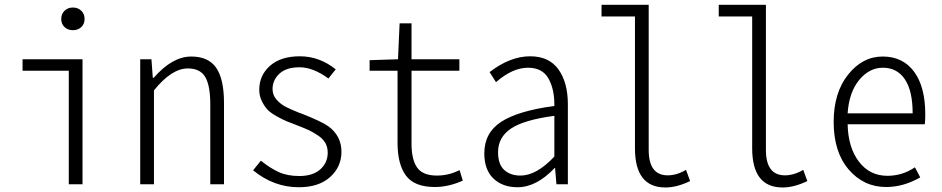

<svg xmlns="http://www.w3.org/2000/svg" viewBox="-20 -786 4019 819"><path d="M273.4 0V-484.4H76.2V-533.2H332V0ZM326.7 -670.4Q312.5 -657.2 291 -657.2Q269.5 -657.2 255.4 -670.4Q241.2 -683.6 241.2 -705.1Q241.2 -726.6 255.4 -740.2Q269.5 -753.9 291 -753.9Q312.5 -753.9 326.7 -740.2Q340.8 -726.6 340.8 -705.1Q340.8 -683.6 326.7 -670.4Z M578.1 0V-533.2H626L631.8 -454.1H635.7Q714.8 -544.9 795.9 -544.9Q869.1 -544.9 902.3 -496.6Q935.5 -448.2 935.5 -346.7V0H877V-340.8Q877 -420.9 855.5 -457.5Q834 -494.1 781.2 -494.1Q711.9 -494.1 636.7 -400.4V0Z M1254.9 12.7Q1147.5 12.7 1059.6 -59.6L1092.8 -100.6Q1132.8 -68.4 1169.4 -51.8Q1206.1 -35.2 1256.8 -35.2Q1314.5 -35.2 1346.2 -63.5Q1377.9 -91.8 1377.9 -134.8Q1377.9 -158.2 1367.7 -176.3Q1357.4 -194.3 1335.9 -208.5Q1314.5 -222.7 1297.9 -230.5Q1281.2 -238.3 1251 -250Q1219.7 -261.7 1203.1 -268.6Q1186.5 -275.4 1160.2 -290Q1133.8 -304.7 1120.6 -318.8Q1107.4 -333 1096.7 -355Q1085.9 -377 1085.9 -403.3Q1085.9 -464.8 1131.8 -505.4Q1177.7 -545.9 1258.8 -545.9Q1342.8 -545.9 1412.1 -490.2L1380.9 -451.2Q1315.4 -499 1257.8 -499Q1201.2 -499 1171.9 -471.7Q1142.6 -444.3 1142.6 -406.2Q1142.6 -379.9 1160.2 -360.4Q1177.7 -340.8 1200.2 -329.6Q1222.7 -318.4 1256.8 -304.7Q1262.7 -302.7 1265.6 -301.8Q1352.5 -267.6 1380.9 -247.1Q1436.5 -206.1 1436.5 -138.7Q1436.5 -74.2 1388.2 -30.8Q1339.8 12.7 1254.9 12.7Z M1835 11.7Q1748 11.7 1711.9 -36.6Q1675.8 -85 1675.8 -176.8V-484.4H1556.6V-529.3L1677.7 -533.2L1684.6 -686.5H1735.4V-533.2H1939.5V-484.4H1735.4V-172.9Q1735.4 -105.5 1759.3 -71.3Q1783.2 -37.1 1843.8 -37.1Q1894.5 -37.1 1940.4 -60.5L1954.1 -15.6Q1893.6 11.7 1835 11.7Z M2187.5 12.7Q2124 12.7 2085 -24.4Q2045.9 -61.5 2045.9 -131.8Q2045.9 -219.7 2118.2 -266.6Q2190.4 -313.5 2344.7 -334Q2345.7 -404.3 2319.8 -450.7Q2293.9 -497.1 2232.4 -497.1Q2166 -497.1 2095.7 -435.5L2068.4 -478.5Q2156.2 -545.9 2241.2 -545.9Q2322.3 -545.9 2362.3 -489.7Q2402.3 -433.6 2402.3 -340.8V0H2353.5L2347.7 -69.3H2345.7Q2268.6 12.7 2187.5 12.7ZM2200.2 -37.1Q2268.6 -37.1 2344.7 -118.2V-292Q2213.9 -274.4 2159.2 -237.3Q2104.5 -200.2 2104.5 -136.7Q2104.5 -85 2130.9 -61Q2157.2 -37.1 2200.2 -37.1Z M2818.4 13.7Q2688.5 13.7 2688.5 -153.3V-715.8H2545.9V-765.6H2747.1V-146.5Q2747.1 -38.1 2828.1 -38.1Q2867.2 -38.1 2906.2 -61.5L2923.8 -13.7Q2867.2 13.7 2818.4 13.7Z M3318.4 13.7Q3188.5 13.7 3188.5 -153.3V-715.8H3045.9V-765.6H3247.1V-146.5Q3247.1 -38.1 3328.1 -38.1Q3367.2 -38.1 3406.2 -61.5L3423.8 -13.7Q3367.2 13.7 3318.4 13.7Z M3759.8 11.7Q3664.1 11.7 3600.1 -63Q3536.1 -137.7 3536.1 -265.6Q3536.1 -390.6 3597.7 -467.8Q3659.2 -544.9 3745.1 -544.9Q3831.1 -544.9 3878.9 -480.5Q3926.8 -416 3926.8 -298.8Q3926.8 -269.5 3924.8 -255.9H3595.7Q3597.7 -157.2 3643.6 -96.7Q3689.5 -36.1 3765.6 -36.1Q3829.1 -36.1 3882.8 -72.3L3905.3 -29.3Q3834 11.7 3759.8 11.7ZM3595.7 -302.7H3873Q3873 -398.4 3839.8 -447.8Q3806.6 -497.1 3746.1 -497.1Q3687.5 -497.1 3644.5 -444.3Q3601.6 -391.6 3595.7 -302.7Z"/></svg>

Font: GenEi Gothic M Light
Style: Regular
Weight: 300
Designer: o_tamon (Modified); [Source Han Sans]
Ryoko NISHIZUKA  (kana & ideographs); Paul D. Hunt (Latin, Greek & Cyrillic); Wenl
Version: Version 1.1a;Original Version 1.004